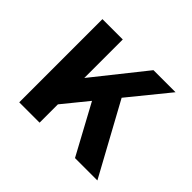

<svg xmlns="http://www.w3.org/2000/svg" viewBox="-123 -672 834 834"><g transform="rotate(45 294.0 -255.5)"><path d="M78 0V-511H203V-274.5L391.5 -511H527L378.5 -328.5L558 0H420.5L297 -228L203 -112.5V0Z"/></g></svg>

Font: Overpass
Style: Bold
Weight: 700
Designer: Delve Withrington, Dave Bailey, Thomas Jockin
Foundry: Delve Fonts LLC
Version: Version 4.000; ttfautohint (v1.8.3)